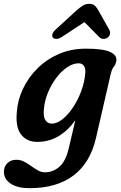

<svg xmlns="http://www.w3.org/2000/svg" viewBox="-66 -731 632 1004"><path d="M435.5 -8Q405.5 121 317.8 187Q230 253 88.5 253Q26 253 -9.8 229.5Q-45.5 206 -45.5 167.5Q-45.5 140.5 -27.8 122.5Q-10 104.5 19.5 104.5Q41 104.5 60 114.2Q79 124 96.8 137Q114.5 150 132.2 160Q150 170 169 170Q211 170 244.2 141.2Q277.5 112.5 293 46.5L328 -102.5Q289 -47.5 239 -18.2Q189 11 128.5 11Q74 11 44.2 -27.8Q14.5 -66.5 22 -144.5Q26 -207 53.8 -266Q81.5 -325 129.2 -372.8Q177 -420.5 241.2 -448.5Q305.5 -476.5 383 -476.5Q474.5 -476.5 510.8 -459Q547 -441.5 542.5 -413.5Q539 -393.5 529.2 -382.2Q519.5 -371 513 -344ZM163.5 -160.5Q159.5 -119.5 171.8 -102Q184 -84.5 205 -84.5Q232 -84.5 261 -107.8Q290 -131 315.8 -169.5Q341.5 -208 359 -255.2Q376.5 -302.5 380 -350Q382 -374 372.5 -387Q363 -400 345.5 -400Q316.5 -400 286 -379.8Q255.5 -359.5 229.2 -325Q203 -290.5 185.2 -248Q167.5 -205.5 163.5 -160.5ZM257 -537.5Q241.5 -527.5 229.2 -527.5Q217 -527.5 210.5 -534.5Q205.5 -540.5 208 -551.8Q210.5 -563 224.5 -576L333 -675.5Q351.5 -692 366.8 -701.5Q382 -711 401 -711Q419.5 -711 429.8 -701.5Q440 -692 449 -675.5L505 -576Q512 -563 508.8 -551.8Q505.5 -540.5 497 -534.5Q487 -527.5 474.8 -527.5Q462.5 -527.5 452.5 -537.5L375.5 -615.5Z"/></svg>

Font: Fraunces 9pt S100 SemiBold
Style: Italic
Weight: 600
Italic angle: -16°
Version: Version 1.000; ttfautohint (v1.8.3)